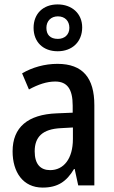

<svg xmlns="http://www.w3.org/2000/svg" viewBox="-20 -839 514 869"><path d="M241 -607C307 -607 352 -650 352 -715C352 -778 305 -819 241 -819C175 -819 132 -777 132 -713C132 -649 175 -607 241 -607ZM242 -663C207 -663 190 -682 190 -713C190 -744 211 -765 242 -765C274 -765 294 -744 294 -713C294 -682 272 -663 242 -663ZM240 -550C182 -550 126 -534 80 -507L111 -434C153 -457 192 -470 230 -470C284 -470 309 -436 309 -361V-329L237 -326C106 -321 37 -263 37 -154C37 -60 84 10 173 10C241 10 281 -17 315 -74H318L334 0H407V-363C407 -486 355 -550 240 -550ZM256 -259 310 -262V-210C310 -120 268 -69 207 -69C164 -69 137 -95 137 -154C137 -219 172 -255 256 -259Z"/></svg>

Font: Noto Sans Gurmukhi UI Condensed Medium
Style: Regular
Weight: 500
Width: 3
Designer: Jelle Bosma - Monotype Design Team
Foundry: Monotype Imaging Inc.
Version: Version 2.004